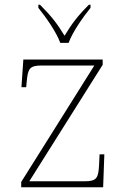

<svg xmlns="http://www.w3.org/2000/svg" viewBox="-20 -786 529 806"><path d="M233 -606H268C284 -651 329 -715 360 -753V-766H353C303 -716 281 -685 251 -636C221 -685 198 -716 148 -766H141V-753C172 -715 217 -651 233 -606ZM69 0H413L418 -138H398L396 -95C393 -39 387 -25 335 -25H103L411 -514V-536H78L70 -420H90L92 -442C97 -497 103 -511 155 -511H376L69 -22Z"/></svg>

Font: Noto Serif Georgian Thin
Style: Regular
Weight: 100
Designer: Monotype Design Team, Akaki Razmadze
Foundry: Google LLC
Version: Version 2.003